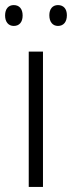

<svg xmlns="http://www.w3.org/2000/svg" viewBox="-33 -735 283 755"><path d="M-13 -674C-13 -649 0 -633 21 -633C43 -633 56 -648 56 -674C56 -700 43 -715 21 -715C0 -715 -13 -700 -13 -674ZM161 -675C161 -649 174 -633 195 -633C217 -633 230 -649 230 -675C230 -700 217 -715 195 -715C174 -715 161 -700 161 -675ZM136 0V-532H80V0Z"/></svg>

Font: Noto Sans Gujarati SemiCondensed Light
Style: Regular
Weight: 300
Width: 4
Designer: Jelle Bosma - Monotype Design Team, Universal Thirst
Foundry: Monotype Imaging Inc.
Version: Version 2.106